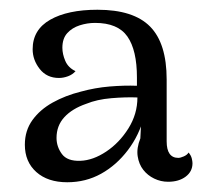

<svg xmlns="http://www.w3.org/2000/svg" viewBox="-20 -734 422 394"><path d="M325 -361Q310 -361 296.5 -367.5Q283 -374 274 -385.5Q265 -397 262.5 -413.5Q260 -430 268 -450L271 -510L276 -496Q266 -457 242.5 -426Q219 -395 187.5 -377.5Q156 -360 118 -360Q78 -360 54.5 -381Q31 -402 31 -437Q31 -466 46.5 -487.5Q62 -509 88 -523.5Q114 -538 146 -546Q175 -554 205 -556.5Q235 -559 261 -558V-575Q261 -631 241.5 -659Q222 -687 175 -687Q159 -687 143.5 -682Q128 -677 118 -666Q108 -655 108 -636Q108 -623 114 -609Q120 -595 135 -588Q129 -581 119.5 -577.5Q110 -574 101 -574Q76 -574 61.5 -592.5Q47 -611 47 -633Q47 -673 83 -693.5Q119 -714 180 -714Q254 -714 288 -679.5Q322 -645 322 -571V-444Q322 -410 346 -410Q350 -410 357 -413Q364 -416 367 -421Q372 -415 373.5 -409Q375 -403 375 -399Q375 -382 361 -371.5Q347 -361 325 -361ZM145 -404Q171 -405 198 -423Q225 -441 243.5 -470.5Q262 -500 262 -534Q238 -535 208.5 -532.5Q179 -530 157 -521Q128 -511 112 -493.5Q96 -476 96 -451Q96 -433 107 -418Q118 -403 145 -404Z"/></svg>

Font: Arima Thin
Style: Regular
Weight: 400
Version: Version 1.100